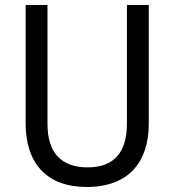

<svg xmlns="http://www.w3.org/2000/svg" viewBox="-20 -734 694 764"><path d="M572 -242V-714H485V-241C485 -132 437 -68 329 -68C223 -68 169 -127 169 -240V-714H82V-243C82 -84 166 10 325 10C492 10 572 -89 572 -242Z"/></svg>

Font: Noto Sans Gujarati UI SemiCondensed
Style: Regular
Weight: 400
Width: 4
Designer: Jelle Bosma - Monotype Design Team, Universal Thirst
Foundry: Monotype Imaging Inc.
Version: Version 2.106